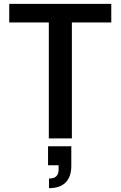

<svg xmlns="http://www.w3.org/2000/svg" viewBox="-20 -720 627 999"><path d="M234 0V-603H28V-700H559V-603H354V0ZM235 259V209Q261 209 273 197Q285 185 285 161V140H230V41H351V143Q351 199 322 229Q293 259 235 259Z"/></svg>

Font: Host Grotesk SemiBold
Style: Regular
Weight: 600
Designer: Doukan Karapınar
Foundry: Element Type
Version: Version 1.003